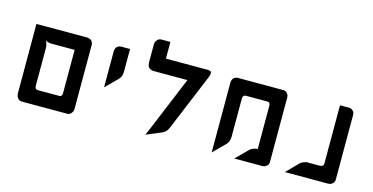

<svg xmlns="http://www.w3.org/2000/svg" viewBox="-64 -1136 2312 1189"><g transform="rotate(15 1091.5 -541.5)"><path d="M78 -732H83H401Q403 -732 405.5 -732Q408 -732 415 -730Q422 -728 427.5 -724.5Q433 -721 437.5 -713Q442 -705 442 -695V-286Q442 -281 441 -274Q440 -267 430.5 -255.5Q421 -244 405 -244H116Q100 -244 90.5 -254.5Q81 -265 80 -276L78 -286V-728ZM161 -648Q166 -640 169 -629.5Q172 -619 172 -613L173 -607V-363Q173 -338 193 -338H332Q348 -338 348 -363V-638H199Q179 -638 161 -648Z M678 -732V-586Q678 -555 659 -536L584 -461V-691Q584 -693 584 -695.5Q584 -698 586 -705Q588 -712 591.5 -717.5Q595 -723 603 -727.5Q611 -732 621 -732Z M908 -839V-732H1163Q1173 -732 1177.5 -732Q1182 -732 1189 -730Q1196 -728 1198 -724.5Q1200 -721 1200 -714Q1200 -707 1196 -696L1181 -659L1042 -324Q1030 -295 1005 -285L907 -244L923 -281L1071 -638H855Q853 -638 850.5 -638Q848 -638 841 -640Q834 -642 828.5 -645.5Q823 -649 818.5 -657Q814 -665 814 -675V-680H813V-695V-714V-717V-798Q813 -803 814 -809.5Q815 -816 825 -827.5Q835 -839 851 -839H907Z M1369 -732H1659Q1675 -732 1684.5 -722Q1694 -712 1695 -702L1696 -691V-338V-307V-281Q1696 -265 1685.5 -255.5Q1675 -246 1665 -245L1655 -244H1477L1552 -319Q1560 -327 1572.5 -332Q1585 -337 1593 -338H1602V-613Q1602 -638 1586 -638H1447Q1426 -638 1426 -613V-369Q1426 -338 1407 -319L1332 -244V-691Q1332 -693 1332 -695.5Q1332 -698 1334 -705Q1336 -712 1339.5 -717.5Q1343 -723 1351 -727.5Q1359 -732 1369 -732Z M1801 -244 1875 -319Q1883 -327 1896 -332Q1909 -337 1917 -338H1926H1999Q2024 -338 2024 -359V-732H2081Q2096 -732 2105 -723Q2118 -714 2118 -695V-691V-281Q2118 -265 2107.5 -255.5Q2097 -246 2087 -245L2076 -244Z"/></g></svg>

Font: ECO
Style: Regular
Weight: 400
Version: Version 1.1